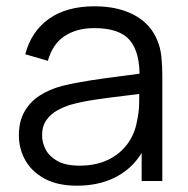

<svg xmlns="http://www.w3.org/2000/svg" viewBox="-20 -575 596 610"><path d="M224.7 15Q163.3 15 122.2 -7.1Q81.2 -29.2 60.6 -65.6Q40 -102 40 -145Q40 -189.2 57.7 -220.3Q75.3 -251.5 106.2 -271.4Q137.2 -291.3 177.3 -302Q218.7 -312 268.3 -319.7Q318 -327.3 365.8 -333.2Q413.7 -339.2 449.7 -344.3L423.3 -328.7Q425 -408.3 392.5 -447Q360 -485.7 279.3 -485.7Q224 -485.7 185.7 -460.7Q147.3 -435.7 132 -381.7L60.3 -402.7Q79.2 -475 135.2 -515Q191.2 -555 280.7 -555Q354.5 -555 406.3 -527.3Q458.2 -499.7 479.7 -447Q489.7 -423.7 492.7 -394.7Q495.7 -365.7 495.7 -335.3V0H430V-135.7L449 -127.3Q421.5 -57.8 363.6 -21.4Q305.7 15 224.7 15ZM233 -48.7Q284.5 -48.7 322.9 -67.1Q361.3 -85.5 384.9 -117.7Q408.5 -149.8 415.3 -190.7Q421.5 -216.7 422.1 -247.8Q422.7 -278.8 422.7 -294.7L450.7 -280Q412.8 -275 369.2 -269.9Q325.5 -264.8 283.2 -258.5Q240.8 -252.2 207 -243Q184 -236.3 162.6 -224.6Q141.2 -212.8 127.4 -193.5Q113.7 -174.2 113.7 -145Q113.7 -121.5 125.4 -99.4Q137.2 -77.3 163.3 -63Q189.5 -48.7 233 -48.7Z"/></svg>

Font: Manrope ExtraLight
Style: Regular
Weight: 200
Designer: Mikhail Sharanda
Foundry: Mikhail Sharanda
Version: Version 4.505